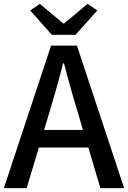

<svg xmlns="http://www.w3.org/2000/svg" viewBox="-20 -951 662 993"><path d="M208 -279 238 -378C262 -458 285 -539 306 -623H311C333 -540 355 -458 380 -378L409 -279ZM0 22H118L181 -188H437L499 22H622L378 -715H244ZM136 -897 248 -771H371L483 -897L433 -931L312 -830H307L186 -931Z"/></svg>

Font: コーポレート・ロゴ ver3 Medium
Style: Regular
Weight: 500
Designer: [KANA_main] LOGOTYPE.JP [Source Han Sans] Ryoko NISHIZUKA 西塚涼子 (kana, bopomofo & ideographs); Paul D. Hunt (Latin, Greek
Version: Version 12.001;FEAKit 1.0